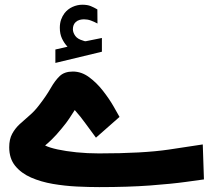

<svg xmlns="http://www.w3.org/2000/svg" viewBox="-20 -784 892 804"><path d="M262.7 -588.4Q248.5 -603.5 239.5 -622.8Q230.5 -642.1 230.5 -667.5Q230.5 -686.5 235.8 -701.7Q241.2 -716.8 250 -728.5Q263.7 -746.1 283.7 -755.1Q303.7 -764.2 324.7 -764.2Q346.2 -764.2 359.9 -758.5Q373.5 -752.9 387.7 -744.6L388.2 -685.5Q373.5 -693.4 360.1 -698.2Q346.7 -703.1 331.5 -703.1Q322.8 -703.1 313.5 -700.7Q304.2 -698.2 296.9 -691.4Q285.2 -680.7 285.2 -661.1Q285.6 -647 295.4 -633.5Q305.2 -620.1 328.1 -613.8Q330.6 -612.8 332.8 -612.1Q335 -611.3 337.4 -611.3Q339.4 -611.3 341.3 -611.8L406.7 -625V-567.4L211.9 -520.5V-576.7ZM381.8 -207.5Q360.4 -235.8 339.1 -265.6Q317.9 -295.4 293 -323.2Q280.8 -304.2 269.8 -287.4Q258.8 -270.5 238.8 -246.6Q214.4 -216.8 196.8 -200Q179.2 -183.1 168.9 -174.8Q186 -166 220.5 -158.4Q254.9 -150.9 300.3 -146.2Q345.7 -141.6 394.5 -141.6Q578.1 -141.6 687.3 -157.7Q796.4 -173.8 829.1 -179.2L834 -32.7Q815.4 -30.3 757.8 -22.2Q700.2 -14.2 608.6 -7.3Q517.1 -0.5 395.5 -0.5Q352.5 -0.5 302 -2.9Q251.5 -5.4 201.4 -13.9Q151.4 -22.5 110.1 -40.5Q68.8 -58.6 43.7 -89.4Q18.6 -120.1 18.6 -167.5Q18.6 -200.7 30.8 -223.4Q43 -246.1 62.5 -264.2Q82 -282.2 103.5 -300.5Q125 -318.8 143.1 -342.8Q173.8 -382.3 192.1 -414.6Q210.4 -446.8 230.2 -465.6Q250 -484.4 285.2 -484.4Q321.3 -484.4 353.3 -460.7Q385.3 -437 411.1 -403.8Q437 -370.6 454.8 -339.8Q472.7 -309.1 480.5 -294.4Z"/></svg>

Font: Vazir Black FD-UI
Style: Black-FD-UI
Weight: 900
Designer: Saber Rastikerdar
Foundry: Saber Rastikerdar
Version: Version 30.0.0